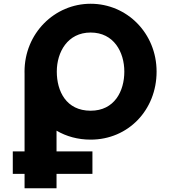

<svg xmlns="http://www.w3.org/2000/svg" viewBox="-20 -747 906 1027"><path d="M283.8 -363.9C283.8 -468.5 341.6 -573 464.8 -573C588.9 -573 645 -468.5 645 -363.9C645 -259.4 592.3 -154.8 464.8 -154.8C333.9 -154.8 283.8 -259.4 283.8 -363.9ZM111.2 -363.9C111.2 -359.8 111.3 -355.7 111.4 -351.7V63H48.4V183H111.4V260H282.4V183H474.4V63H282.4V-48.1C334.5 -17.5 396.3 -0.1 464.8 -0.1C666.3 -0.1 817.6 -159.1 817.6 -363.9C817.6 -568.8 659.5 -726.9 464.8 -726.9C271.9 -726.9 111.2 -568.8 111.2 -363.9Z"/></svg>

Font: Sztylet
Style: Bd
Weight: 700
Foundry: Cannot Into Space Fonts, PlusOne Fonts
Version: Version 0.12